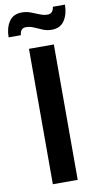

<svg xmlns="http://www.w3.org/2000/svg" viewBox="-119 -915 498 958"><g transform="rotate(-10 130.5 -436.0)"><path d="M-22 -760Q-22 -807 -1 -839Q20 -871 64 -871Q87 -871 108.5 -863Q130 -855 150 -846.5Q170 -838 190 -838Q217 -838 222 -872H283Q283 -825 262 -792.5Q241 -760 197 -760Q173 -760 152.5 -768.5Q132 -777 112 -786Q92 -795 71 -795Q43 -795 40 -760ZM68 0V-686H194V0Z"/></g></svg>

Font: Archivo SemiCondensed SemiBold
Style: Regular
Weight: 600
Width: 4
Designer: Hector Gatti
Foundry: Omnibus-Type
Version: Version 2.001; ttfautohint (v1.8.3)